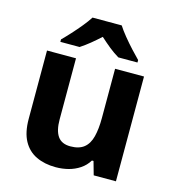

<svg xmlns="http://www.w3.org/2000/svg" viewBox="-114 -861 878 967"><g transform="rotate(15 325.0 -378.0)"><path d="M576.3 -546.4V0H460.4L440.7 -69.8H432.4Q415.4 -41.8 388.7 -24.1Q362 -6.4 330.3 1.8Q298.6 10 264.2 10Q206.3 10 162.5 -10.8Q118.7 -31.6 94.6 -75.8Q70.5 -120.1 70.5 -189.9V-546.4H221.7V-227.6Q221.7 -169.7 242.4 -140.1Q263.2 -110.6 308.4 -110.6Q353.7 -110.6 379.4 -131.3Q405 -151.9 415.2 -192.1Q425.5 -232.2 425.5 -289.9V-546.4ZM401.2 -766Q415.6 -743.4 438.1 -715.9Q460.6 -688.4 484.5 -662.5Q508.4 -636.6 526.2 -618.8V-606H426.4Q400.4 -621.4 375.4 -641.5Q350.5 -661.7 324.1 -685.6Q297.7 -661.7 274 -642.3Q250.4 -623 224.4 -606H124.1V-618.8Q143.1 -637.6 166.6 -663.3Q190.1 -689 212.4 -716.2Q234.7 -743.4 249 -766Z"/></g></svg>

Font: Noto Sans Khmer UI
Style: Regular
Weight: 400
Designer: Danh Hong and the Monotype Design Team
Foundry: Monotype Imaging Inc.
Version: Version 2.002